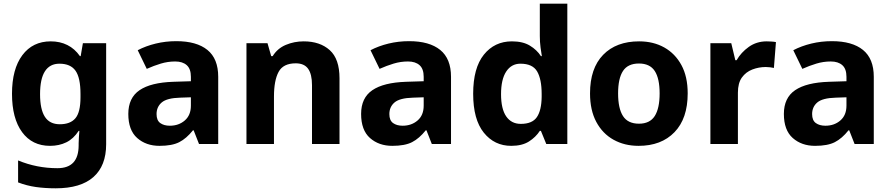

<svg xmlns="http://www.w3.org/2000/svg" viewBox="-20 -780 4828 1040"><path d="M255 -556Q305 -556 345 -536Q385 -516 413 -476H417L429 -546H555V1Q555 118 486 179Q417 240 282 240Q224 240 174.5 233Q125 226 78 208V89Q179 131 291 131Q349 131 377.5 100Q406 69 406 7V-4Q406 -21 407.5 -39Q409 -57 410 -71H406Q378 -28 339 -9Q300 10 251 10Q154 10 99.5 -64.5Q45 -139 45 -272Q45 -406 101 -481Q157 -556 255 -556ZM302 -435Q250 -435 223.5 -394Q197 -353 197 -270Q197 -188 223 -147.5Q249 -107 304 -107Q361 -107 388.5 -139.5Q416 -172 416 -253V-271Q416 -359 389 -397Q362 -435 302 -435Z M935 -557Q1045 -557 1103.5 -509.5Q1162 -462 1162 -364V0H1058L1029 -74H1025Q990 -30 951 -10Q912 10 844 10Q771 10 723 -32.5Q675 -75 675 -163Q675 -250 736 -291.5Q797 -333 919 -337L1014 -340V-364Q1014 -407 991.5 -427Q969 -447 929 -447Q889 -447 851 -435.5Q813 -424 775 -407L726 -508Q770 -531 823.5 -544Q877 -557 935 -557ZM956 -251Q884 -249 856 -225Q828 -201 828 -162Q828 -128 848 -113.5Q868 -99 900 -99Q948 -99 981 -127.5Q1014 -156 1014 -208V-253Z M1625 -556Q1713 -556 1766 -508.5Q1819 -461 1819 -356V0H1670V-319Q1670 -378 1649 -407.5Q1628 -437 1582 -437Q1514 -437 1489 -390.5Q1464 -344 1464 -257V0H1315V-546H1429L1449 -476H1457Q1483 -518 1528.5 -537Q1574 -556 1625 -556Z M2196 -557Q2306 -557 2364.5 -509.5Q2423 -462 2423 -364V0H2319L2290 -74H2286Q2251 -30 2212 -10Q2173 10 2105 10Q2032 10 1984 -32.5Q1936 -75 1936 -163Q1936 -250 1997 -291.5Q2058 -333 2180 -337L2275 -340V-364Q2275 -407 2252.5 -427Q2230 -447 2190 -447Q2150 -447 2112 -435.5Q2074 -424 2036 -407L1987 -508Q2031 -531 2084.5 -544Q2138 -557 2196 -557ZM2217 -251Q2145 -249 2117 -225Q2089 -201 2089 -162Q2089 -128 2109 -113.5Q2129 -99 2161 -99Q2209 -99 2242 -127.5Q2275 -156 2275 -208V-253Z M2749 10Q2658 10 2600.5 -61.5Q2543 -133 2543 -272Q2543 -412 2601 -484Q2659 -556 2753 -556Q2812 -556 2850 -533Q2888 -510 2910 -476H2915Q2912 -492 2908 -522.5Q2904 -553 2904 -585V-760H3053V0H2939L2910 -71H2904Q2882 -37 2845 -13.5Q2808 10 2749 10ZM2801 -109Q2863 -109 2888 -145.5Q2913 -182 2914 -255V-271Q2914 -351 2889.5 -393Q2865 -435 2799 -435Q2750 -435 2722 -392.5Q2694 -350 2694 -270Q2694 -190 2722 -149.5Q2750 -109 2801 -109Z M3705 -274Q3705 -138 3633.5 -64Q3562 10 3439 10Q3363 10 3303.5 -23Q3244 -56 3210 -119.5Q3176 -183 3176 -274Q3176 -410 3247 -483Q3318 -556 3442 -556Q3519 -556 3578 -523Q3637 -490 3671 -427.5Q3705 -365 3705 -274ZM3328 -274Q3328 -193 3354.5 -151.5Q3381 -110 3441 -110Q3500 -110 3526.5 -151.5Q3553 -193 3553 -274Q3553 -355 3526.5 -395.5Q3500 -436 3441 -436Q3381 -436 3354.5 -395.5Q3328 -355 3328 -274Z M4133 -556Q4144 -556 4159 -555Q4174 -554 4183 -552L4172 -412Q4165 -414 4151.5 -415.5Q4138 -417 4128 -417Q4090 -417 4055 -403.5Q4020 -390 3998.5 -360Q3977 -330 3977 -278V0H3828V-546H3941L3963 -454H3970Q3994 -496 4036 -526Q4078 -556 4133 -556Z M4486 -557Q4596 -557 4654.5 -509.5Q4713 -462 4713 -364V0H4609L4580 -74H4576Q4541 -30 4502 -10Q4463 10 4395 10Q4322 10 4274 -32.5Q4226 -75 4226 -163Q4226 -250 4287 -291.5Q4348 -333 4470 -337L4565 -340V-364Q4565 -407 4542.5 -427Q4520 -447 4480 -447Q4440 -447 4402 -435.5Q4364 -424 4326 -407L4277 -508Q4321 -531 4374.5 -544Q4428 -557 4486 -557ZM4507 -251Q4435 -249 4407 -225Q4379 -201 4379 -162Q4379 -128 4399 -113.5Q4419 -99 4451 -99Q4499 -99 4532 -127.5Q4565 -156 4565 -208V-253Z"/></svg>

Font: Noto Sans Sundanese
Style: Bold
Weight: 700
Version: Version 2.003